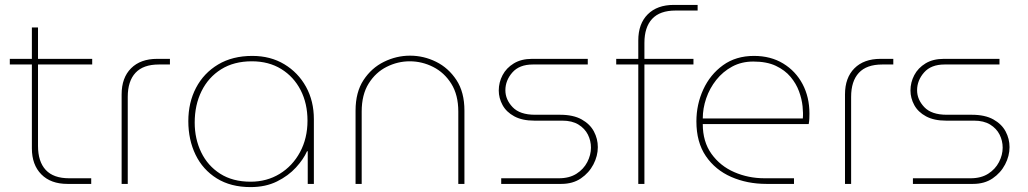

<svg xmlns="http://www.w3.org/2000/svg" viewBox="-20 -750 4192 783"><path d="M255 0Q187 0 148.5 -39Q110 -78 110 -145V-638H135V-155Q135 -91 166.5 -57Q198 -23 262 -23H352V0ZM20 -487V-510H356V-487Z M476 0V-365Q476 -433 514.5 -471.5Q553 -510 621 -510H673V-487H628Q564 -487 532.5 -453Q501 -419 501 -355V0Z M1002 13Q921 13 864 -22.5Q807 -58 777.5 -119Q748 -180 748 -256Q748 -332 779.5 -392Q811 -452 869.5 -487Q928 -522 1009 -522Q1083 -522 1139.5 -488Q1196 -454 1228 -396Q1260 -338 1260 -264V0H1235V-133H1232Q1218 -101 1187 -67Q1156 -33 1109.5 -10Q1063 13 1002 13ZM1002 -9Q1068 -9 1120.5 -41Q1173 -73 1203.5 -129.5Q1234 -186 1234 -258Q1234 -328 1206 -382.5Q1178 -437 1127 -468.5Q1076 -500 1007 -500Q934 -500 882 -467.5Q830 -435 802 -378.5Q774 -322 774 -250Q774 -184 800.5 -129Q827 -74 878 -41.5Q929 -9 1002 -9Z M1430 0V-299Q1430 -374 1462.5 -423.5Q1495 -473 1546 -498Q1597 -523 1652 -523Q1708 -523 1758.5 -498Q1809 -473 1841.5 -423.5Q1874 -374 1874 -299V0H1849V-295Q1849 -363 1820.5 -408.5Q1792 -454 1746.5 -477Q1701 -500 1651 -500Q1602 -500 1557 -477.5Q1512 -455 1483.5 -409.5Q1455 -364 1455 -295V0Z M2024 0V-23H2259Q2302 -23 2331 -41.5Q2360 -60 2375 -89Q2390 -118 2390 -148Q2390 -176 2377.5 -201Q2365 -226 2339 -242Q2313 -258 2273 -258H2159Q2110 -258 2077.5 -275.5Q2045 -293 2029.5 -321.5Q2014 -350 2014 -381Q2014 -414 2029.5 -443.5Q2045 -473 2075.5 -491.5Q2106 -510 2150 -510H2377V-487H2153Q2098 -487 2069.5 -454.5Q2041 -422 2041 -382Q2041 -344 2070.5 -313Q2100 -282 2162 -282H2264Q2318 -282 2352 -263Q2386 -244 2402 -214Q2418 -184 2418 -150Q2418 -114 2400 -79.5Q2382 -45 2349 -22.5Q2316 0 2269 0Z M2583 0V-487H2493V-510H2583V-585Q2583 -653 2621.5 -691.5Q2660 -730 2728 -730H2825V-707H2735Q2671 -707 2639.5 -673Q2608 -639 2608 -575V-510H2808V-487H2608V0Z M3106 0Q3027 0 2962 -28.5Q2897 -57 2858.5 -113.5Q2820 -170 2820 -255Q2820 -324 2848 -385Q2876 -446 2928.5 -484Q2981 -522 3055 -522Q3123 -522 3174 -491Q3225 -460 3253 -407Q3281 -354 3281 -287Q3281 -276 3280.5 -265.5Q3280 -255 3278 -244H2846Q2846 -172 2881.5 -122.5Q2917 -73 2974.5 -48Q3032 -23 3098 -23H3218V0ZM2846 -267H3254Q3256 -287 3253 -316.5Q3250 -346 3238.5 -377.5Q3227 -409 3204 -436.5Q3181 -464 3144 -481.5Q3107 -499 3052 -499Q3004 -499 2966 -478.5Q2928 -458 2901 -424Q2874 -390 2860 -349Q2846 -308 2846 -267Z M3426 0V-365Q3426 -433 3464.5 -471.5Q3503 -510 3571 -510H3623V-487H3578Q3514 -487 3482.5 -453Q3451 -419 3451 -355V0Z M3703 0V-23H3938Q3981 -23 4010 -41.5Q4039 -60 4054 -89Q4069 -118 4069 -148Q4069 -176 4056.5 -201Q4044 -226 4018 -242Q3992 -258 3952 -258H3838Q3789 -258 3756.5 -275.5Q3724 -293 3708.5 -321.5Q3693 -350 3693 -381Q3693 -414 3708.5 -443.5Q3724 -473 3754.5 -491.5Q3785 -510 3829 -510H4056V-487H3832Q3777 -487 3748.5 -454.5Q3720 -422 3720 -382Q3720 -344 3749.5 -313Q3779 -282 3841 -282H3943Q3997 -282 4031 -263Q4065 -244 4081 -214Q4097 -184 4097 -150Q4097 -114 4079 -79.5Q4061 -45 4028 -22.5Q3995 0 3948 0Z"/></svg>

Font: MuseoModerno Thin Thin
Style: Regular
Weight: 250
Version: Version 1.003